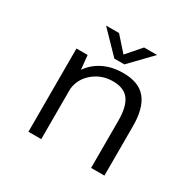

<svg xmlns="http://www.w3.org/2000/svg" viewBox="-150 -839 1010 999"><g transform="rotate(30 355.0 -340.0)"><path d="M519 -680.5 396 -553H336L212.5 -680.5H290.5L366.5 -595L441 -680.5ZM139 0V-500H206L214.5 -415.5Q244.5 -460 296 -485.8Q347.5 -511.5 415.5 -511.5Q509 -511.5 552.2 -458.2Q595.5 -405 595.5 -296.5V0H515.5V-284Q515.5 -367.5 486.2 -407.5Q457 -447.5 389 -447.5Q322.5 -447.5 272.8 -406.2Q223 -365 216 -302.5V0Z"/></g></svg>

Font: League Mono Light
Style: Regular
Weight: 300
Width: 6
Designer: Tyler Finck
Foundry: The League of Moveable Type / Tyler Finck
Version: Version 2.210